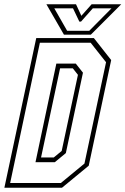

<svg xmlns="http://www.w3.org/2000/svg" viewBox="-40 -878 586 898"><path d="M-19.5 0 129.5 -700H399L480 -597L375 -103L250 0ZM7.5 -22H244.5L355 -113L456 -587L384 -678H146.5ZM126 -119.5 223.5 -580.5H314.5L348 -538L268 -162L216.5 -119.5ZM152 -141.5H211.5L248.5 -172L324.5 -528L300.5 -558.5H241ZM259 -716 177 -858H315.5L340.5 -804L388.5 -858H527L385 -716ZM274 -734H377.5L481.5 -839H394L339 -777H331L301.5 -839H214Z"/></svg>

Font: Tourney Condensed ExtraLight
Style: Italic
Weight: 200
Width: 3
Italic angle: -12°
Designer: Tyler Finck
Foundry: Etcetera Type Co
Version: Version 1.010; ttfautohint (v1.8.3)